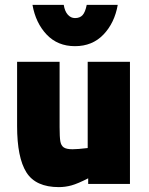

<svg xmlns="http://www.w3.org/2000/svg" viewBox="-20 -753 608 786"><path d="M50 0ZM50 -237V-500H224V-233Q224 -192 227 -174.5Q230 -157 241 -149.5Q252 -142 277 -142Q298 -142 339 -147V-500H512V0H341V-23Q298 -1 272.5 6Q247 13 221 13Q126 13 88 -47.5Q50 -108 50 -237ZM113 -733H241Q245 -707 257.5 -693Q270 -679 287 -679Q307 -679 318 -691Q329 -703 335 -733H462Q449 -659 403.5 -611.5Q358 -564 287 -564Q216 -564 171 -611.5Q126 -659 113 -733Z"/></svg>

Font: Cairo Black
Style: Regular
Weight: 900
Designer: Mohamed Gaber, the designers of Titillium
Foundry: Kief Type Foundry
Version: Version 2.009; ttfautohint (v1.5.33-1714) -l 8 -r 50 -G 200 